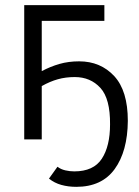

<svg xmlns="http://www.w3.org/2000/svg" viewBox="-20 -541 541 745"><path d="M74 0V-521H385V-460H142V-265Q176 -283 211 -293Q246 -303 287 -303Q370 -303 423 -246Q476 -189 476 -72Q475 46 425 115Q375 184 276 184Q245 184 218 176.5Q191 169 170 152L203 106Q216 116 233.5 120Q251 124 268 124Q343 124 375 75Q407 26 407 -58Q408 -158 369.5 -200Q331 -242 270 -242Q235 -242 204.5 -233.5Q174 -225 142 -207V0Z"/></svg>

Font: Raleway
Style: Regular
Weight: 400
Designer: Matt McInerney, Pablo Impallari, Rodrigo Fuenzalida
Foundry: Matt McInerney, Pablo Impallari, Rodrigo Fuenzalida
Version: Version 4.101;RELEASE